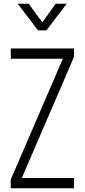

<svg xmlns="http://www.w3.org/2000/svg" viewBox="-20 -1010 454 1030"><path d="M38 0 37 -45 327 -718 342 -695H38V-750H377V-705L87 -32L72 -55H377V0ZM184 -847 75 -990H134L207 -890L279 -990H338L229 -847Z"/></svg>

Font: Mohave Light
Style: Regular
Weight: 300
Designer: Gumpita Rahayu
Foundry: Tokotype
Version: Version 2.003